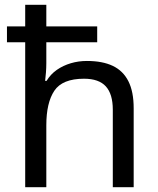

<svg xmlns="http://www.w3.org/2000/svg" viewBox="-20 -780 658 800"><path d="M173 -760V-670H385V-604H173V-517Q173 -498 171.5 -478.5Q170 -459 168 -443H174Q191 -471 217 -489Q243 -507 275 -516.5Q307 -526 342 -526Q407 -526 450 -505.5Q493 -485 515 -441.5Q537 -398 537 -329V0H450V-323Q450 -388 421 -420Q392 -452 330 -452Q240 -452 206.5 -402Q173 -352 173 -258V0H85V-604H9V-670H85V-760Z"/></svg>

Font: Noto Sans Canadian Aboriginal
Style: Regular
Weight: 400
Designer: Monotype Design Team, Typotheque's Kevin King
Foundry: Monotype Imaging Inc.
Version: Version 2.002